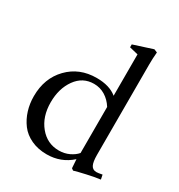

<svg xmlns="http://www.w3.org/2000/svg" viewBox="-175 -843 910 977"><g transform="rotate(30 279.5 -355.0)"><path d="M397.9 15.6 387.2 7.8 383.8 -43.5Q323.2 11.2 239.7 11.2Q188.5 11.2 148.2 -7.6Q107.9 -26.4 84 -58.3Q60.1 -90.3 47.9 -129.6Q35.6 -168.9 35.6 -212.9Q35.6 -318.4 100.8 -385.7Q166 -453.1 267.1 -453.1Q343.3 -453.1 386.2 -417.5V-660.6L335.4 -672.9V-689.9L447.8 -726.1L466.8 -718.3Q463.4 -681.6 463.4 -646.5V-115.7Q463.4 -73.2 472.9 -55.2Q482.4 -37.1 503.9 -37.1Q514.6 -37.1 538.1 -42L543.5 -15.6Q516.6 -12.7 467.3 -1.7Q418 9.3 397.9 15.6ZM283.2 -36.6Q316.4 -36.6 343.5 -49.6Q370.6 -62.5 386.2 -81.1V-351.6Q365.7 -384.3 335.9 -402.3Q306.2 -420.4 270.5 -420.4Q204.6 -420.4 165 -365Q125.5 -309.6 125.5 -229Q125.5 -145 170.2 -90.8Q214.8 -36.6 283.2 -36.6Z"/></g></svg>

Font: Elstob 10pt
Style: Regular
Weight: 400
Designer: Peter S. Baker
Version: Version 1.015